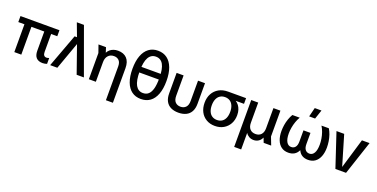

<svg xmlns="http://www.w3.org/2000/svg" viewBox="-22 -1646 5429 2764"><g transform="rotate(20 2692.5 -263.5)"><path d="M553 10Q490 10 456.5 -25Q423 -60 423 -132V-465H528V-151Q528 -117 541.5 -100Q555 -83 580 -83Q589 -83 598.5 -85Q608 -87 620 -92V-2Q603 4 587.5 7Q572 10 553 10ZM119 0V-465H226V0ZM25 -426V-518H622V-426Z M1074 0 912 -462 902 -487 818 -711H927L1185 0ZM668 0 857 -510H959L963 -435H934L778 0Z M1595 200V-316Q1595 -378 1566 -407.5Q1537 -437 1489 -437Q1434 -437 1401 -400.5Q1368 -364 1368 -301V0H1261V-401L1220 -518H1335L1359 -443H1360Q1373 -469 1395.5 -488.5Q1418 -508 1449 -519Q1480 -530 1517 -530Q1604 -530 1653 -479Q1702 -428 1702 -329V200Z M2059 12Q1977 12 1919 -30.5Q1861 -73 1830 -155.5Q1799 -238 1799 -357Q1799 -475 1830 -557.5Q1861 -640 1919 -683.5Q1977 -727 2059 -727Q2142 -727 2200 -683.5Q2258 -640 2289 -557.5Q2320 -475 2320 -357Q2320 -238 2289 -155.5Q2258 -73 2200 -30.5Q2142 12 2059 12ZM2059 -79Q2110 -79 2143 -109Q2176 -139 2192.5 -200.5Q2209 -262 2209 -357V-363Q2209 -502 2171.5 -569Q2134 -636 2059 -636Q1985 -636 1947 -569Q1909 -502 1909 -363V-357Q1909 -214 1947 -146.5Q1985 -79 2059 -79ZM1876 -340V-426H2244V-340Z M2634 12Q2568 12 2519 -11.5Q2470 -35 2443.5 -83Q2417 -131 2417 -203V-518H2524V-207Q2524 -142 2554 -110.5Q2584 -79 2634 -79Q2684 -79 2714.5 -110.5Q2745 -142 2745 -207V-518H2852V-203Q2852 -131 2825.5 -83Q2799 -35 2750 -11.5Q2701 12 2634 12Z M3193 12Q3118 12 3061 -21.5Q3004 -55 2973 -114.5Q2942 -174 2942 -253Q2942 -332 2974.5 -391.5Q3007 -451 3066 -484.5Q3125 -518 3207 -518H3481V-431H3355V-430Q3382 -413 3402 -386.5Q3422 -360 3433.5 -324.5Q3445 -289 3445 -244Q3445 -168 3413 -110.5Q3381 -53 3324.5 -20.5Q3268 12 3193 12ZM3193 -79Q3237 -79 3268.5 -99.5Q3300 -120 3317 -159.5Q3334 -199 3334 -254Q3334 -309 3317 -348.5Q3300 -388 3268.5 -408.5Q3237 -429 3193 -429Q3150 -429 3118 -408.5Q3086 -388 3069 -348.5Q3052 -309 3052 -254Q3052 -199 3069 -159.5Q3086 -120 3118 -99.5Q3150 -79 3193 -79Z M3560 200V-518H3667V-210Q3667 -147 3698 -113Q3729 -79 3784 -79Q3838 -79 3869 -113Q3900 -147 3900 -210V-518H4007V-122L4054 0H3939L3912 -70H3911Q3894 -31 3861.5 -9.5Q3829 12 3787 12Q3747 12 3715.5 -6.5Q3684 -25 3667 -54V200Z M4318 12Q4255 12 4211 -20Q4167 -52 4144 -111Q4121 -170 4121 -248Q4121 -294 4128.5 -342Q4136 -390 4152 -435.5Q4168 -481 4190 -518H4303Q4280 -480 4264 -434Q4248 -388 4240 -341.5Q4232 -295 4232 -252Q4232 -168 4258 -123.5Q4284 -79 4330 -79Q4370 -79 4393 -108Q4416 -137 4416 -194V-365H4523V-194Q4523 -137 4546 -108Q4569 -79 4610 -79Q4655 -79 4681 -123.5Q4707 -168 4707 -252Q4707 -295 4699.5 -341.5Q4692 -388 4676 -434Q4660 -480 4636 -518H4749Q4772 -481 4787.5 -435.5Q4803 -390 4810.5 -342Q4818 -294 4818 -248Q4818 -170 4795 -111Q4772 -52 4728 -20Q4684 12 4621 12Q4567 12 4529 -11Q4491 -34 4471 -80H4470Q4448 -34 4410 -11Q4372 12 4318 12ZM4424 -582 4459 -722H4562L4515 -582Z M5038 0 4866 -518H4984L5119 -62H5120L5256 -518H5373L5201 0Z"/></g></svg>

Font: TikTok Sans 24pt Medium
Style: Regular
Weight: 500
Version: Version 4.000